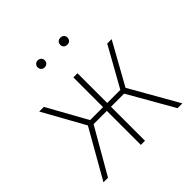

<svg xmlns="http://www.w3.org/2000/svg" viewBox="-185 -884 1046 1046"><g transform="rotate(-45 338.0 -361.5)"><path d="M230.5 -715Q238 -723 250 -723Q262 -723 270 -715.5Q278 -708 278 -696Q278 -684 270 -676.5Q262 -669 250 -669Q238 -669 230.5 -677Q223 -685 223 -696Q223 -707 230.5 -715ZM404.5 -715.5Q412 -723 425 -723Q438 -723 445.5 -715.5Q453 -708 453 -696Q453 -684 445.5 -676.5Q438 -669 425 -669Q412 -669 404.5 -676.5Q397 -684 397 -696Q397 -708 404.5 -715.5ZM617 -520 483 -279 642 0H605L455 -262H354V0H322V-262H220L69 0H34L193 -279L59 -520H95L222 -291H322V-520H354V-291H455L583 -520Z"/></g></svg>

Font: Fira Sans UltraLight
Style: Regular
Weight: 200
Designer: Carrois Corporate & Edenspiekermann AG
Foundry: Carrois Corporate GbR & Edenspiekermann AG
Version: Version 4.106;PS 004.106;hotconv 1.0.70;makeotf.lib2.5.58329